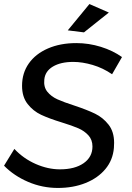

<svg xmlns="http://www.w3.org/2000/svg" viewBox="-23 -922 652 949"><path d="M580 -640 531 -555Q486 -586 435 -601Q384 -616 339 -616Q277 -616 238.5 -593Q200 -570 196 -529Q192 -492 211 -468.5Q230 -445 261 -431Q292 -417 345 -400Q408 -379 447 -360Q486 -341 513.5 -306Q541 -271 541 -216Q541 -200 540 -191Q535 -131 498 -86.5Q461 -42 400 -17.5Q339 7 263 7Q186 7 116 -23Q46 -53 -3 -103L48 -186Q93 -138 153.5 -111.5Q214 -85 273 -85Q347 -85 390.5 -115.5Q434 -146 434 -198Q434 -231 414 -253Q394 -275 364 -288Q334 -301 282 -317Q220 -336 180.5 -354.5Q141 -373 113.5 -408Q86 -443 86 -498Q86 -561 119.5 -608.5Q153 -656 214 -682.5Q275 -709 354 -709Q416 -709 475.5 -690.5Q535 -672 580 -640ZM419 -902 515 -860 392 -762 312 -772Z"/></svg>

Font: Gontserrat
Style: Italic
Weight: 400
Italic angle: -11.3°
Designer: Julieta Ulanovsky
Foundry: Julieta Ulanovsky
Version: Version 6.001